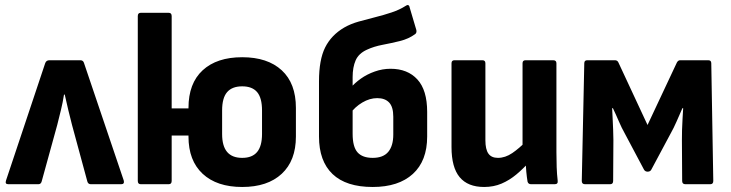

<svg xmlns="http://www.w3.org/2000/svg" viewBox="-20 -734 2911 765"><path d="M13 0Q-1 0 4 -15L160 -482Q164 -494 177 -494H300Q312 -494 315 -482L473 -15Q475 -8 472.5 -4Q470 0 463 0H342Q331 0 328 -11L267 -236Q259 -267 252 -296Q245 -325 238 -357H235Q230 -325 223 -296.5Q216 -268 208 -236L146 -11Q143 0 133 0Z M529 -419V-670Q529 -683 541 -683H652Q664 -683 664 -670V-419ZM945 11Q844 11 787.5 -41.5Q731 -94 731 -190V-304Q731 -402 787.5 -454Q844 -506 945 -506Q1046 -506 1102.5 -454Q1159 -402 1159 -304V-190Q1159 -94 1102.5 -41.5Q1046 11 945 11ZM541 0Q529 0 529 -13V-482Q529 -494 541 -494H652Q664 -494 664 -482V-302H790V-194H664V-13Q664 0 652 0ZM945 -105Q985 -105 1004.5 -128.5Q1024 -152 1024 -200V-294Q1024 -344 1004.5 -367Q985 -390 945 -390Q905 -390 885 -367Q865 -344 865 -294V-200Q865 -152 885 -128.5Q905 -105 945 -105Z M1465 11Q1359 11 1305 -40.5Q1251 -92 1251 -190V-410Q1251 -496 1275.5 -545Q1300 -594 1351 -624Q1377 -639 1409 -648Q1441 -657 1475 -665.5Q1509 -674 1540.5 -684.5Q1572 -695 1597 -711Q1602 -715 1606.5 -713.5Q1611 -712 1612 -705L1639 -614Q1641 -603 1634 -598Q1608 -579 1573.5 -570.5Q1539 -562 1504.5 -555.5Q1470 -549 1442 -536Q1409 -521 1397 -493.5Q1385 -466 1385 -427V-201Q1385 -149 1404.5 -127Q1424 -105 1465 -105Q1507 -105 1527 -129Q1547 -153 1547 -198V-269Q1547 -308 1530.5 -325.5Q1514 -343 1483 -343Q1453 -343 1423.5 -325.5Q1394 -308 1374 -280L1375 -382Q1393 -403 1417.5 -420.5Q1442 -438 1473 -449Q1504 -460 1536 -460Q1604 -460 1643 -417.5Q1682 -375 1682 -288V-190Q1682 -93 1625 -41Q1568 11 1465 11Z M1909 11Q1844 11 1811.5 -28Q1779 -67 1779 -148V-482Q1779 -494 1791 -494H1902Q1914 -494 1914 -482V-175Q1914 -139 1926 -122Q1938 -105 1964 -105Q1993 -105 2021 -124Q2049 -143 2079 -174L2089 -89Q2065 -62 2037.5 -39Q2010 -16 1978.5 -2.5Q1947 11 1909 11ZM2096 0Q2085 0 2082 -10Q2079 -28 2077 -49.5Q2075 -71 2074 -91L2062 -141V-482Q2062 -494 2074 -494H2184Q2197 -494 2197 -482V-127Q2197 -96 2198 -68Q2199 -40 2202 -14Q2204 0 2190 0Z M2311 0Q2298 0 2298 -13L2308 -482Q2308 -494 2320 -494H2430Q2440 -494 2444 -485L2560 -236L2677 -485Q2682 -494 2690 -494H2802Q2814 -494 2814 -482L2822 -13Q2822 0 2810 0H2711Q2698 0 2698 -13L2697 -176Q2697 -194 2697.5 -216Q2698 -238 2699.5 -260.5Q2701 -283 2702 -303H2699Q2688 -278 2676 -250.5Q2664 -223 2652 -202L2575 -58Q2571 -50 2560 -50Q2557 -50 2553 -51.5Q2549 -53 2546 -58L2469 -203Q2457 -224 2445.5 -251Q2434 -278 2422 -303H2419Q2420 -284 2421 -261.5Q2422 -239 2423 -217Q2424 -195 2424 -176L2423 -13Q2423 0 2411 0Z"/></svg>

Font: Sofia Sans Semi Condensed ExtraBold
Style: Regular
Weight: 800
Designer: Botio Nikoltchev, Ani Petrova
Foundry: lettersoup
Version: Version 4.100